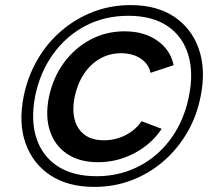

<svg xmlns="http://www.w3.org/2000/svg" viewBox="-20 -727 842 754"><path d="M493 -707Q596 -707 664.5 -661Q733 -615 761 -534Q789 -453 768 -349Q753 -271 714.5 -205.5Q676 -140 620.5 -92.5Q565 -45 496.5 -19Q428 7 351 7Q247 7 178 -38.5Q109 -84 80.5 -164Q52 -244 73 -349Q89 -427 127 -492.5Q165 -558 221 -606Q277 -654 346 -680.5Q415 -707 493 -707ZM484 -665Q391 -665 315.5 -625.5Q240 -586 188.5 -514.5Q137 -443 118 -349Q100 -255 123 -184.5Q146 -114 206 -74.5Q266 -35 359 -35Q428 -35 488 -57.5Q548 -80 596 -122Q644 -164 676 -221.5Q708 -279 722 -349Q741 -443 718.5 -514.5Q696 -586 636.5 -625.5Q577 -665 484 -665ZM365 -90Q293 -90 244.5 -122Q196 -154 176.5 -211.5Q157 -269 172 -345Q188 -422 230.5 -480Q273 -538 334.5 -571Q396 -604 469 -604Q545 -604 597 -568Q649 -532 662 -471L571 -441Q564 -476 532.5 -497Q501 -518 455 -518Q410 -518 372.5 -496.5Q335 -475 309.5 -436.5Q284 -398 273 -346Q258 -268 289 -222Q320 -176 388 -176Q433 -176 472.5 -196Q512 -216 536 -251L615 -221Q575 -161 508 -125.5Q441 -90 365 -90Z"/></svg>

Font: Albert Sans Medium
Style: Italic
Weight: 500
Italic angle: -11.25°
Designer: Andreas Rasmussen
Foundry: a.Foundry
Version: Version 1.025